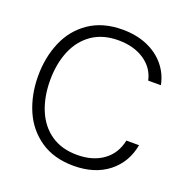

<svg xmlns="http://www.w3.org/2000/svg" viewBox="-137 -900 1008 1038"><g transform="rotate(20 366.5 -381.5)"><path d="M50 -382Q50 -489 88 -578Q126 -667 204 -720Q282 -773 395 -773Q475 -773 537.5 -746Q600 -719 639.5 -671Q679 -623 691 -561H618Q603 -630 542.5 -670.5Q482 -711 393 -711Q304 -711 242.5 -668.5Q181 -626 150 -551.5Q119 -477 119 -382Q119 -287 150 -212Q181 -137 242.5 -94.5Q304 -52 393 -52Q483 -52 542.5 -95Q602 -138 618 -216H691Q672 -112 594 -51Q516 10 395 10Q282 10 204 -43.5Q126 -97 88 -186Q50 -275 50 -382Z"/></g></svg>

Font: Open Sauce One Light
Style: Regular
Weight: 300
Designer: Alfredo Marco Pradil
Foundry: Creative Sauce Fz LLC
Version: Version 1.477